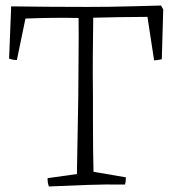

<svg xmlns="http://www.w3.org/2000/svg" viewBox="-20 -667 626 694"><path d="M157 7Q152 -3 152 -23L258 -38Q259 -98 260.5 -175.5Q262 -253 263 -322Q263 -387 264 -463.5Q265 -540 264 -602Q220 -603 173 -602.5Q126 -602 72 -600L41 -450Q28 -450 13 -455V-458L20 -634V-644Q92 -643 162.5 -642.5Q233 -642 294 -642Q328 -642 373.5 -642.5Q419 -643 468 -644.5Q517 -646 562 -647L570 -633L565 -458V-453Q549 -449 537 -449L513 -606Q459 -606 411 -605Q363 -604 317 -603Q316 -539 315.5 -465.5Q315 -392 316 -320Q316 -278 316 -228.5Q316 -179 316.5 -131Q317 -83 318 -46L435 -26Q435 -11 432 0Q361 -1 292.5 1.5Q224 4 157 7Z"/></svg>

Font: Labrada Light
Style: Regular
Weight: 300
Designer: Mercedes Jáuregui
Foundry: Omnibus-Type Team
Version: Version 1.000; ttfautohint (v1.8.4.7-5d5b)